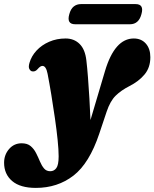

<svg xmlns="http://www.w3.org/2000/svg" viewBox="-130 -673 754 938"><path d="M383 -326Q430.5 -485 523.5 -485Q560.5 -485 582.5 -460Q604.5 -435 604.5 -393.5Q604.5 -343 576.2 -309.2Q548 -275.5 502.5 -252.5Q461.5 -231.5 435 -205.5Q408.5 -179.5 391 -127.5L355 -20Q306.5 125 228.8 185Q151 245 45 245Q-31 245 -70.5 211.5Q-110 178 -110 122Q-110 83.5 -85.8 55.2Q-61.5 27 -24 27Q3.5 27 19.8 40.8Q36 54.5 46.2 74.8Q56.5 95 65 115.5Q73.5 136 85 149.8Q96.5 163.5 115.5 163.5Q134 163.5 145.2 148.2Q156.5 133 156.5 90.5Q156.5 59 151.5 10Q146.5 -39 138.2 -96Q130 -153 120.8 -209.5Q111.5 -266 102.5 -312.5Q95 -351 77.5 -351Q72.5 -351 66.8 -347.5Q61 -344 52.5 -334Q41.5 -321.5 26.5 -324.5Q19 -326 13.5 -335.8Q8 -345.5 14 -366Q23.5 -399 48.5 -426Q73.5 -453 110.2 -469Q147 -485 190.5 -485Q232 -485 259 -458.2Q286 -431.5 292 -377.5Q296 -344 299.8 -295Q303.5 -246 306.8 -191.5Q310 -137 312 -86.5ZM208.5 -603.5Q215.5 -629.5 230.2 -641.2Q245 -653 265.5 -653H532.5Q575 -653 561 -604Q548 -554.5 505 -554.5H237.5Q194.5 -554.5 208.5 -603.5Z"/></svg>

Font: Fraunces 9pt S000 Black
Style: Italic
Weight: 900
Italic angle: -16°
Version: Version 1.000; ttfautohint (v1.8.3)